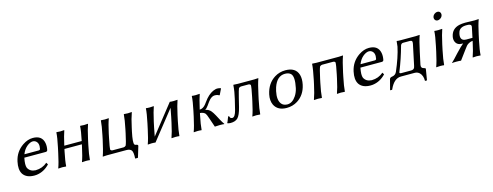

<svg xmlns="http://www.w3.org/2000/svg" viewBox="-23 -1431 6014 2344"><g transform="rotate(-15 2983.5 -259.5)"><path d="M183.1 -272.9H367.2Q380.9 -274.4 383.8 -287.1Q398.9 -359.4 356 -388.7Q340.3 -398.4 323.7 -398.9Q286.6 -398.9 244.6 -363.8Q204.6 -329.1 183.1 -272.9ZM414.1 -104 428.7 -79.1Q357.4 -3.4 262.7 8.3Q248.5 9.8 235.8 9.8Q134.3 9.8 92.3 -53.2Q91.3 -55.2 90.8 -56.2Q57.6 -110.8 78.6 -209Q104 -328.1 203.1 -395.5Q267.6 -439 332.5 -439Q447.3 -439 467.3 -340.3Q475.6 -298.8 465.3 -250Q460.4 -233.9 443.4 -232.9H171.4Q152.8 -144 168.5 -106Q196.3 -51.8 265.6 -48.8Q352.1 -49.8 414.1 -104Z M600.6 -250Q626 -369.1 628.9 -429.2L631.3 -432.1Q648.9 -429.2 678.7 -429.2Q708.5 -429.2 727.5 -432.1L729 -429.2Q709 -375 680.7 -250L680.2 -248H900.4L900.9 -250Q926.3 -369.1 928.7 -429.2L931.6 -432.1Q949.2 -429.2 979 -429.2Q1008.8 -429.2 1027.3 -432.1L1028.8 -429.2Q1008.8 -375 981 -250L965.8 -179.2Q941.4 -63 937.5 0L935.1 2.9Q917.5 0 887.7 0Q857.9 0 838.9 2.9L837.4 0Q860.4 -61 885.7 -179.2L892.1 -209H671.9L665.5 -179.2Q641.1 -63 637.7 0L634.8 2.9Q617.2 0 587.4 0Q557.6 0 539.1 2.9L537.6 0Q560.5 -61 585.4 -179.2Z M1522.5 -200.2Q1494.1 -66.4 1510.3 -41.5Q1517.1 -33.2 1526.9 -32.2Q1552.7 -29.8 1553.2 -15.6Q1553.2 -13.2 1552.7 -11.2L1511.7 125L1508.8 127.9H1477.1L1475.6 125Q1480.5 46.9 1461.9 22.9Q1442.9 0 1399.4 0H1153.3L1100.6 2.9L1100.1 0Q1124.5 -68.4 1152.8 -200.2L1163.1 -250Q1187.5 -366.2 1191.4 -429.2L1193.8 -432.1Q1195.8 -432.1 1241.2 -429.2L1291 -432.1L1291.5 -429.2Q1268.6 -368.2 1243.2 -250L1232.9 -200.2Q1208 -82.5 1209.5 -54.2Q1218.3 -41.5 1232.9 -41H1375Q1391.6 -42 1403.8 -54.2Q1417.5 -81.5 1442.9 -200.2L1453.1 -249Q1477.1 -362.3 1481.4 -429.2L1483.9 -432.1Q1485.8 -432.1 1532.2 -429.2L1582 -432.1L1582.5 -429.2Q1556.6 -358.9 1533.2 -249Z M1731.9 -250Q1757.3 -369.1 1760.3 -429.2L1762.7 -432.1Q1780.3 -429.2 1810.1 -429.2Q1839.8 -429.2 1858.9 -432.1L1860.4 -429.2Q1840.3 -375 1812 -250L1796.9 -179.2Q1781.7 -107.4 1775.9 -69.3L2063 -432.1Q2080.6 -429.2 2110.4 -429.2Q2140.1 -429.2 2158.7 -432.1L2160.2 -429.2Q2140.1 -375 2112.3 -250L2097.2 -179.2Q2072.8 -63 2068.8 0L2066.4 2.9Q2048.8 0 2019 0Q1989.3 0 1970.2 2.9L1968.8 0Q1991.7 -61 2017.1 -179.2L2032.2 -250Q2046.9 -320.3 2053.2 -359.4L1766.1 2.9Q1748.5 0 1718.8 0Q1689 0 1670.4 2.9L1668.9 0Q1691.9 -61 1716.8 -179.2Z M2313 -250Q2338.4 -369.1 2340.8 -429.2L2343.3 -432.1Q2360.8 -429.2 2390.6 -429.2Q2420.4 -429.2 2439.5 -432.1L2440.9 -429.2Q2420.9 -375 2392.6 -250L2391.6 -245.1Q2435.1 -246.1 2469.7 -289.6Q2475.6 -296.9 2486.8 -312.5Q2506.8 -340.3 2519 -354Q2577.6 -420.4 2641.1 -436Q2654.3 -439.5 2667 -439Q2685.5 -438.5 2706.5 -432.1L2709.5 -428.2L2673.8 -354L2665.5 -352.1Q2649.4 -366.2 2610.4 -366.2Q2580.1 -365.2 2548.8 -335Q2532.7 -319.3 2496.1 -266.1Q2473.1 -234.4 2457 -227.1L2456.5 -225.1Q2500.5 -217.3 2526.9 -184.1Q2534.7 -173.8 2545.4 -158.2Q2559.6 -136.7 2598.6 -61.5Q2616.7 -27.8 2636.7 0L2633.8 2.9Q2619.1 0 2582.5 0Q2542.5 0 2516.1 2.9Q2508.3 -16.6 2476.6 -112.8Q2459.5 -164.6 2448.7 -177.7Q2427.7 -201.2 2383.3 -204.6L2377.9 -179.2Q2353.5 -63 2349.6 0L2347.2 2.9Q2329.6 0 2299.8 0Q2270 0 2251 2.9L2249.5 0Q2272.5 -61 2297.9 -179.2Z M2862.8 -150.9Q2838.4 -52.7 2804.7 -20Q2772.9 9.8 2714.4 9.8Q2687 9.3 2673.8 2V-1Q2680.2 -9.3 2697.3 -56.2Q2701.7 -67.9 2705.6 -75.2L2715.8 -76.2Q2724.1 -52.2 2731.9 -47.9Q2739.7 -44.4 2751 -43.9Q2786.1 -45.4 2807.1 -129.9L2838.4 -258.8Q2859.9 -347.2 2865.7 -429.2L2867.2 -432.1Q2869.1 -432.1 2923.8 -429.2H3128.9L3181.2 -432.1L3181.6 -429.2Q3157.2 -360.8 3129.4 -229L3118.7 -179.2Q3094.2 -63 3090.3 0L3087.9 2.9Q3085.9 2.9 3040.5 0L2990.7 2.9V0Q3013.7 -61 3038.6 -179.2L3049.3 -229Q3074.2 -346.7 3072.3 -375Q3063.5 -387.7 3048.8 -388.2H2951.2Q2934.6 -387.2 2922.4 -375Q2913.6 -356.9 2891.1 -266.1Z M3258.8 -205.1Q3287.1 -337.9 3388.2 -400.9Q3450.2 -439 3524.4 -439Q3654.3 -439 3684.6 -337.9Q3699.7 -285.2 3684.6 -213.9Q3658.2 -89.8 3562 -28.8Q3500 9.8 3425.3 9.8Q3311 9.8 3269.5 -73.7Q3243.2 -129.9 3258.8 -205.1ZM3509.3 -398.9Q3407.2 -398.9 3362.8 -267.6Q3355.5 -245.6 3350.6 -222.2Q3327.6 -113.8 3368.7 -61.5Q3395 -30.3 3442.4 -29.8Q3506.3 -29.8 3554.2 -102.1Q3581.5 -144 3592.8 -195.8Q3621.6 -332 3583 -373.5Q3558.6 -398.4 3509.3 -398.9Z M4198.7 -229 4188.5 -179.2Q4164.1 -63 4160.2 0L4157.7 2.9Q4155.8 2.9 4110.4 0Q4110.4 0 4060.5 2.9L4060.1 0Q4083 -61 4108.4 -179.2L4119.1 -229Q4144 -346.7 4142.1 -375Q4133.3 -387.7 4118.7 -388.2H3976.6Q3960 -387.2 3947.8 -375Q3934.1 -347.7 3908.7 -229L3898.4 -180.2Q3874.5 -66.9 3870.1 0L3867.7 2.9Q3865.7 2.9 3819.3 0Q3819.3 0 3769.5 2.9L3769 0Q3794.9 -70.3 3818.4 -180.2L3829.1 -229Q3856.9 -361.8 3861.3 -429.2L3863.3 -432.1Q3865.2 -432.1 3914.6 -429.2H4198.2Q4198.2 -429.2 4251 -432.1L4251.5 -429.2Q4226.6 -360.8 4198.7 -229Z M4431.2 -272.9H4615.2Q4628.9 -274.4 4631.8 -287.1Q4647 -359.4 4604 -388.7Q4588.4 -398.4 4571.8 -398.9Q4534.7 -398.9 4492.7 -363.8Q4452.6 -329.1 4431.2 -272.9ZM4662.1 -104 4676.8 -79.1Q4605.5 -3.4 4510.7 8.3Q4496.6 9.8 4483.9 9.8Q4382.3 9.8 4340.3 -53.2Q4339.4 -55.2 4338.9 -56.2Q4305.7 -110.8 4326.7 -209Q4352.1 -328.1 4451.2 -395.5Q4515.6 -439 4580.6 -439Q4695.3 -439 4715.3 -340.3Q4723.6 -298.8 4713.4 -250Q4708.5 -233.9 4691.4 -232.9H4419.4Q4400.9 -144 4416.5 -106Q4444.3 -51.8 4513.7 -48.8Q4600.1 -49.8 4662.1 -104Z M4862.3 -50.8Q4865.2 -39.6 4878.9 -39.1H5007.8Q5042 -39.1 5052.2 -64.5Q5055.7 -73.2 5058.6 -87.9L5112.3 -341.8Q5120.1 -378.4 5108.4 -386.2Q5099.6 -391.1 5083 -391.1H5002Q4978.5 -391.1 4968.8 -367.2Q4968.3 -365.7 4968.3 -365.2Q4924.3 -204.6 4866.7 -63.5Q4863.3 -54.2 4862.3 -50.8ZM4922.9 -364.3Q4928.2 -402.3 4929.7 -429.2L4932.6 -432.1Q4950.2 -429.2 4980 -429.2H5170.9Q5200.7 -429.2 5219.7 -432.1L5220.7 -429.2Q5197.3 -365.2 5168.5 -229L5135.7 -76.2Q5127.9 -34.7 5165.5 -26.9Q5186 -22.9 5186.5 -13.2Q5186.5 -9.3 5186 -5.9L5163.6 127.9H5138.7Q5139.6 59.6 5102.5 23.4Q5077.6 0 5040.5 0H4868.7Q4781.7 0 4727.1 120.6Q4725.1 125 4723.1 128.9L4697.3 127.9L4731.9 -4.9Q4738.3 -23.9 4764.6 -26.9Q4807.1 -32.7 4823.7 -69.8Q4896 -236.3 4922.9 -364.3Z M5440.4 -597.2Q5446.8 -627.4 5479 -642.6Q5490.7 -647.9 5502.4 -647.9Q5531.7 -647.9 5541 -621.1Q5544.4 -608.9 5542.5 -597.2Q5536.1 -566.9 5504.4 -551.8Q5492.2 -546.4 5481 -545.9Q5451.7 -545.9 5441.9 -573.2Q5438 -585.4 5440.4 -597.2ZM5377.9 -250Q5403.3 -369.1 5405.8 -429.2L5408.7 -432.1Q5426.3 -429.2 5456.1 -429.2Q5485.8 -429.2 5504.4 -432.1L5505.9 -429.2Q5485.8 -375 5458 -250L5442.9 -179.2Q5418.5 -63 5414.6 0L5412.1 2.9Q5394.5 0 5364.7 0Q5335 0 5315.9 2.9L5314.5 0Q5337.4 -61 5362.8 -179.2Z M5834.5 -230 5862.3 -361.8Q5868.7 -392.6 5827.6 -397Q5816.4 -397.9 5801.3 -397.9Q5722.2 -397.9 5700.7 -344.2Q5696.8 -333.5 5693.8 -320.8Q5678.2 -246.6 5731 -232.9Q5742.2 -230.5 5754.4 -230ZM5707.5 -194.3Q5705.1 -194.3 5700.2 -194.1Q5695.3 -193.8 5692.9 -193.8Q5630.9 -193.8 5609.9 -245.1Q5598.6 -274.4 5606.4 -310.1Q5626 -402.3 5720.2 -424.3Q5753.9 -431.6 5795.4 -432.1Q5813 -432.1 5848.1 -430.7Q5891.1 -429.2 5916.5 -429.2L5965.3 -432.1L5966.8 -429.2Q5943.8 -368.2 5918.9 -251L5903.3 -178.2Q5878.4 -60.1 5875.5 0L5874 2.9Q5872.1 2.9 5825.7 0L5776.9 2.9L5775.4 0Q5799.3 -64.5 5821.3 -168.9L5826.7 -194.8Q5797.9 -191.4 5777.3 -179.7Q5756.8 -168 5745.8 -155.3Q5734.9 -142.6 5713.4 -112.8Q5644 -17.1 5627.9 2.9Q5607.4 0 5565.4 0Q5529.3 0 5515.6 2.9L5514.6 0Q5544.4 -26.9 5608.9 -98.6Q5638.7 -131.3 5667 -158.2Q5692.9 -183.1 5707.5 -194.3Z"/></g></svg>

Font: Linux Biolinum Slanted O
Style: Slanted
Weight: 400
Designer: Philipp H. Poll
Foundry: Philipp H. Poll
Version: Version 1.0.4